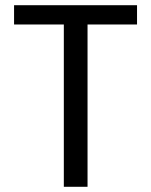

<svg xmlns="http://www.w3.org/2000/svg" viewBox="-20 -717 581 737"><path d="M34 -697H506V-623H316V0H225V-623H34Z"/></svg>

Font: Poppins
Style: Regular
Weight: 400
Designer: Ninad Kale (Devanagari), Jonny Pinhorn (Latin)
Foundry: Indian Type Foundry
Version: Version 3.002 2017